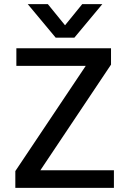

<svg xmlns="http://www.w3.org/2000/svg" viewBox="-20 -907 624 927"><path d="M339 -725H249L114 -887H211L294 -785L377 -887H474ZM530 0H54V-81L394 -589H59V-674H516V-595L175 -85H530Z"/></svg>

Font: Hind Kochi Medium
Style: Regular
Weight: 500
Designer: Dhruvi Tolia
Foundry: Indian Type Foundry
Version: Version 0.702;PS 1.0;hotconv 1.0.81;makeotf.lib2.5.63406